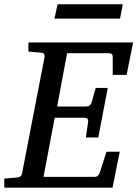

<svg xmlns="http://www.w3.org/2000/svg" viewBox="-35 -867 635 887"><path d="M-15.1 0V-42L43 -46.9Q64 -48.3 66.9 -65.9L170.9 -604Q174.3 -622.6 151.9 -624L96.2 -628.9V-670.9H580.1L549.8 -521H485.8V-602.1Q485.8 -612.8 481.9 -616.9Q478 -621.1 466.8 -621.1H274.9L229 -375H362.8Q382.3 -375 388.2 -394L407.2 -460.9H462.9L418.9 -231.9H361.8L372.1 -303.2Q375 -323.2 353 -323.2H217.8L166 -49.8H400.9Q411.6 -49.8 417.2 -55.4Q422.9 -61 425.8 -69.8L457 -166H518.1L484.9 0ZM532.2 -847.2 519.5 -781.2H216.8L231 -847.2Z"/></svg>

Font: Charis
Style: Italic
Weight: 400
Italic angle: -11°
Designer: Walt Agee, Miriam Martin, Annie Olsen, Victor Gaultney, Lorna Priest, Alan Ward, Bob Hallissy, Martin Hosken, Sharon Cor
Foundry: SIL Global
Version: Version 7.000